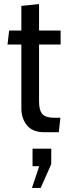

<svg xmlns="http://www.w3.org/2000/svg" viewBox="-20 -640 338 944"><path d="M85 -107V-421H17L25 -490H85V-611L172 -620V-490H278V-421H172V-142Q172 -97 188.5 -79Q205 -61 246 -61H277L269 10H197Q140 10 112.5 -24Q85 -58 85 -107ZM137 284 173 177H140V91H232V167L180 284Z"/></svg>

Font: Cabin Condensed
Style: Regular
Weight: 400
Width: 3
Version: Version 2.001